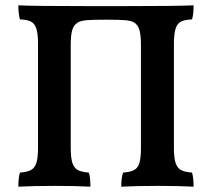

<svg xmlns="http://www.w3.org/2000/svg" viewBox="-20 -699 796 722"><path d="M55 -50Q83 -52 97 -60Q111 -68 117 -87Q123 -106 123 -144V-533Q123 -571 117 -590.5Q111 -610 97 -617.5Q83 -625 55 -626Q49 -647 49 -679Q103 -676 315 -676H444Q648 -676 708 -679Q708 -644 702 -626Q674 -625 660 -617.5Q646 -610 640 -590.5Q634 -571 634 -533V-144Q634 -106 640 -87Q646 -68 660 -60Q674 -52 702 -50Q708 -31 708 3Q651 0 576 0Q493 0 436 3Q436 -32 443 -50Q471 -52 485 -60Q499 -68 504.5 -87Q510 -106 510 -144V-531Q510 -566 504.5 -585.5Q499 -605 485 -614Q474 -621 451.5 -623Q429 -625 378 -625Q327 -625 305 -623Q283 -621 272 -614Q257 -605 251.5 -585.5Q246 -566 246 -531V-144Q246 -106 252 -87Q258 -68 272 -60Q286 -52 314 -50Q320 -34 320 3Q265 0 189 0Q105 0 49 3Q49 -31 55 -50Z"/></svg>

Font: Vollkorn SC SemiBold
Style: Regular
Weight: 600
Designer: Friedrich Althausen
Foundry: Friedrich Althausen
Version: Version 4.015